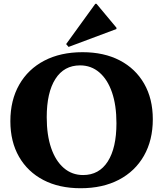

<svg xmlns="http://www.w3.org/2000/svg" viewBox="-20 -983 866 1019"><path d="M408 16Q294 16 210.5 -27.5Q127 -71 81 -151Q35 -231 35 -340Q35 -451 82 -533.5Q129 -616 215 -661Q301 -706 418 -706Q532 -706 615.5 -662.5Q699 -619 745 -539Q791 -459 791 -350Q791 -239 744 -156.5Q697 -74 611 -29Q525 16 408 16ZM421 -54Q506 -54 552 -126Q598 -198 598 -329Q598 -424 574.5 -492.5Q551 -561 507.5 -598.5Q464 -636 405 -636Q320 -636 274 -564Q228 -492 228 -361Q228 -266 251.5 -197.5Q275 -129 318.5 -91.5Q362 -54 421 -54ZM344 -734 331 -749 486 -963H492L598 -836V-829Z"/></svg>

Font: Platypi
Style: Bold
Weight: 700
Designer: David Sargent
Foundry: Bolt Cutter Type
Version: Version 1.200; ttfautohint (v1.8.4.7-5d5b)